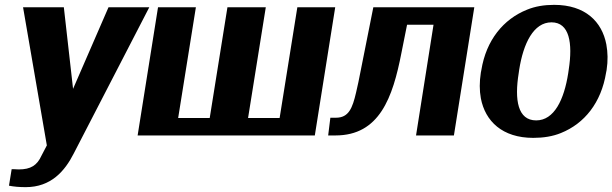

<svg xmlns="http://www.w3.org/2000/svg" viewBox="-20 -558 2523 791"><path d="M75 -528 173 41 151 83C133 123 107 140 57 140C51 140 44 139 36 139H28L17 207C37 211 59 213 86 213C190 213 247 147 284 74L595 -528H427L281 -192L243 -528Z M547 0H1277L1361 -528H1205L1132 -72H1002L1075 -528H917L844 -72H714L787 -528H631Z M1341 -73 1332 0H1362C1543 0 1598 -155 1634 -341L1657 -456H1766L1694 0H1850L1934 -528H1518L1467 -272C1460 -234 1453 -203 1447 -177C1432 -113 1417 -73 1364 -73Z M1961 -259C1955 -220 1955 -186 1961 -153C1979 -59 2049 10 2177 10C2218 10 2257 4 2291 -10C2388 -49 2457 -135 2477 -259L2479 -269C2485 -308 2484 -342 2478 -375C2460 -469 2391 -538 2263 -538C2222 -538 2185 -532 2151 -518C2054 -479 1983 -393 1963 -269ZM2117 -257 2119 -271C2136 -379 2178 -466 2252 -466C2326 -466 2340 -381 2323 -271L2321 -257C2304 -147 2263 -62 2189 -62C2113 -62 2099 -146 2117 -257Z"/></svg>

Font: Aerodynamic
Style: BdObl
Weight: 500
Designer: Google
Version: Version 2.000980; 2014